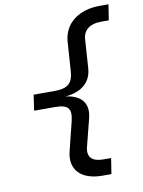

<svg xmlns="http://www.w3.org/2000/svg" viewBox="-100 -898 800 1076"><g transform="rotate(-10 300.0 -360.0)"><path d="M394 110H445L459 21H413C353 21 323 -7 336 -61L377 -223C395 -298 361 -352 267 -363C364 -372 415 -421 420 -497L431 -659C434 -713 474 -741 534 -741H580L594 -830H543C425 -830 339 -767 332 -662L321 -500C317 -433 292 -404 212 -404H93L80 -315H199C278 -315 293 -287 277 -220L237 -59C209 47 276 110 394 110Z"/></g></svg>

Font: JetBrains Mono Medium
Style: Italic
Weight: 436
Italic angle: -9°
Monospace: yes
Designer: Philipp Nurullin, Konstantin Bulenkov
Foundry: JetBrains
Version: Version 2.305